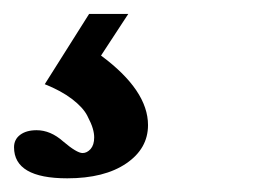

<svg xmlns="http://www.w3.org/2000/svg" viewBox="-26 -20 364 275"><path d="M70.3 235.4Q-5.9 235.4 -5.9 190.9Q-5.9 179.7 2.9 173.1Q11.7 166.5 26.4 166.5Q46.4 166.5 64.5 182.6Q84 199.2 92.3 199.2Q98.6 199.2 103.8 193.4Q108.9 187.5 108.9 176.8Q108.9 170.9 106.9 164.1Q105 157.2 98.9 145.5Q92.8 133.8 77.1 121.8Q61.5 109.9 38.1 100.6L101.6 0H157.7L118.7 59.6Q186 109.4 186 159.2Q186 192.9 154.8 214.1Q123.5 235.4 70.3 235.4Z"/></svg>

Font: Elstob 8pt SemiBold
Style: Italic
Weight: 600
Italic angle: -20°
Designer: Peter S. Baker
Version: Version 1.015